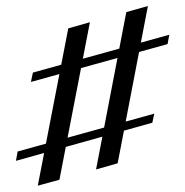

<svg xmlns="http://www.w3.org/2000/svg" viewBox="-20 -560 608 630"><path d="M295.2 -4 394.4 -520.2 465.3 -540.3 366.1 -24.2ZM32.3 -32.3 37.9 -62.9 486.3 -187.1 479.8 -157.3ZM104 49.2 204 -466.9 275 -487.1 175 29.8ZM81.5 -291.1 87.9 -321.8 535.5 -446 529.8 -415.3Z"/></svg>

Font: Playfair 5pt SemiExpanded Light
Style: Regular
Weight: 400
Version: Version 2.203